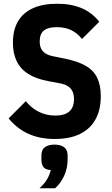

<svg xmlns="http://www.w3.org/2000/svg" viewBox="-20 -730 596 1025"><path d="M272 12Q193 12 132 -15.5Q71 -43 26 -98L118 -190Q147 -153 187.5 -133Q228 -113 275 -113Q325 -113 350 -135Q375 -157 375 -201Q375 -225 367 -242Q359 -259 343 -269.5Q327 -280 301 -285L237 -297Q173 -309 131.5 -335Q90 -361 69.5 -402.5Q49 -444 49 -502Q49 -570 76 -616Q103 -662 155.5 -686Q208 -710 285 -710Q360 -710 415.5 -686.5Q471 -663 510 -614L418 -522Q392 -554 359.5 -569.5Q327 -585 283 -585Q236 -585 214 -567Q192 -549 192 -509Q192 -486 199.5 -470.5Q207 -455 222.5 -445Q238 -435 262 -430L326 -417Q395 -403 437 -379Q479 -355 498.5 -315.5Q518 -276 518 -217Q518 -143 489.5 -92Q461 -41 406.5 -14.5Q352 12 272 12ZM271 42Q304 42 322.5 56Q341 70 341 100V120Q341 169 322 209.5Q303 250 274 275H191Q215 253 229.5 230Q244 207 251 178Q223 176 212 162Q201 148 201 120V100Q201 70 219.5 56Q238 42 271 42Z"/></svg>

Font: IBM Plex Sans Condensed
Style: Bold
Weight: 700
Width: 3
Designer: Mike Abbink, Paul van der Laan, Pieter van Rosmalen
Foundry: Bold Monday
Version: Version 3.201